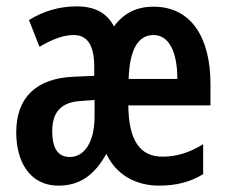

<svg xmlns="http://www.w3.org/2000/svg" viewBox="-20 -573 717 603"><path d="M462 -552C408 -552 368 -531 338 -490C316 -532 278 -553 221 -553C165 -553 114 -537 71 -510L104 -426C146 -451 181 -463 211 -463C256 -463 276 -429 276 -362V-335L211 -332C95 -327 31 -268 31 -157C31 -70 70 10 164 10C228 10 276 -21 314 -90C345 -23 408 10 479 10C533 10 577 -1 618 -26V-120C574 -93 534 -81 490 -81C419 -81 384 -133 383 -242H641V-309C641 -453 582 -552 462 -552ZM462 -463C512 -463 537 -408 537 -325H384C387 -421 416 -463 462 -463ZM236 -256 277 -259V-207C277 -128 246 -80 199 -80C163 -80 144 -106 144 -161C144 -223 174 -253 236 -256Z"/></svg>

Font: Noto Sans Lao Looped ExtraCondensed SemiBold
Style: Regular
Weight: 600
Width: 2
Designer: Mark Frömberg, Ben Mitchell
Foundry: The Fontpad Ltd
Version: Version 1.002